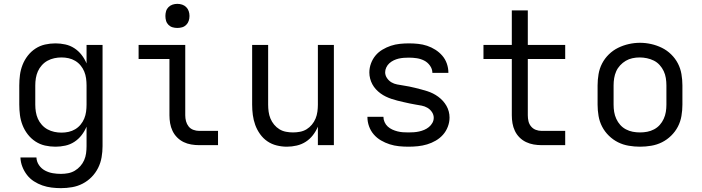

<svg xmlns="http://www.w3.org/2000/svg" viewBox="-20 -753 3640 996"><path d="M296 223Q272 223 247.5 220Q223 217 200 209Q177 201 156 187.5Q135 174 120 154.5Q105 135 96 112Q87 89 86 64H169Q170 86 182.5 104Q195 122 214 132Q233 142 254 145.5Q275 149 296 149Q315 149 333.5 145.5Q352 142 368 132.5Q384 123 396.5 109Q409 95 416.5 78Q424 61 426.5 42.5Q429 24 429 5V-96Q419 -72 403 -51.5Q387 -31 365.5 -17Q344 -3 318.5 2.5Q293 8 268 8Q240 8 213.5 2Q187 -4 164 -19Q141 -34 124 -56Q107 -78 97 -103.5Q87 -129 83.5 -156Q80 -183 80 -210V-310Q80 -337 83.5 -364Q87 -391 97 -416.5Q107 -442 124 -464Q141 -486 164 -501Q187 -516 213.5 -522Q240 -528 268 -528Q293 -528 318.5 -522.5Q344 -517 365.5 -503Q387 -489 403 -468.5Q419 -448 429 -424V-520H512V5Q512 34 507 63Q502 92 489 118Q476 144 455.5 165Q435 186 409 199.5Q383 213 354 218Q325 223 296 223ZM299 -65Q318 -65 336 -69Q354 -73 370 -82.5Q386 -92 398 -106.5Q410 -121 417 -138Q424 -155 426.5 -173.5Q429 -192 429 -210V-310Q429 -328 426.5 -346.5Q424 -365 417 -382Q410 -399 398 -413.5Q386 -428 370 -437.5Q354 -447 336 -451Q318 -455 299 -455Q280 -455 261.5 -451Q243 -447 226.5 -438Q210 -429 197 -414.5Q184 -400 176.5 -383Q169 -366 166 -347.5Q163 -329 163 -310V-210Q163 -191 166 -172.5Q169 -154 176.5 -137Q184 -120 197 -105.5Q210 -91 226.5 -82Q243 -73 261.5 -69Q280 -65 299 -65Z M1013 0Q993 0 972 -3.5Q951 -7 932.5 -16Q914 -25 899 -40Q884 -55 875 -74Q866 -93 862.5 -113.5Q859 -134 859 -155V-447H699V-520H941V-155Q941 -139 945 -124Q949 -109 958.5 -97Q968 -85 983 -79.5Q998 -74 1013 -74H1111V0ZM900 -608Q887 -608 875 -611.5Q863 -615 854 -624Q845 -633 841.5 -645Q838 -657 838 -670Q838 -683 841.5 -695Q845 -707 854 -716Q863 -725 875 -729Q887 -733 900 -733Q913 -733 925 -729Q937 -725 946 -716Q955 -707 959 -695Q963 -683 963 -670Q963 -657 959 -645Q955 -633 946 -624Q937 -615 925 -611.5Q913 -608 900 -608Z M1468 8Q1442 8 1415.5 1.5Q1389 -5 1367 -20Q1345 -35 1329 -57.5Q1313 -80 1304 -105Q1295 -130 1291.5 -156.5Q1288 -183 1288 -210V-520H1371V-210Q1371 -192 1373.5 -173.5Q1376 -155 1383 -138Q1390 -121 1402 -106.5Q1414 -92 1429.5 -82.5Q1445 -73 1463.5 -69.5Q1482 -66 1500 -66Q1518 -66 1536.5 -69.5Q1555 -73 1570.5 -82.5Q1586 -92 1598 -106.5Q1610 -121 1617 -138Q1624 -155 1626.5 -173.5Q1629 -192 1629 -210V-520H1712V0H1629V-96Q1619 -72 1603 -51.5Q1587 -31 1566 -17.5Q1545 -4 1519.5 2Q1494 8 1468 8Z M2099 8Q2074 8 2049.5 5.5Q2025 3 2001.5 -4.5Q1978 -12 1956.5 -24.5Q1935 -37 1919 -55.5Q1903 -74 1894.5 -97.5Q1886 -121 1886 -146Q1886 -146 1886 -146.5Q1886 -147 1886 -147H1969Q1969 -147 1969 -147Q1969 -147 1969 -147Q1969 -133 1975 -119.5Q1981 -106 1991.5 -96.5Q2002 -87 2015 -81Q2028 -75 2042 -71.5Q2056 -68 2070 -67Q2084 -66 2099 -66Q2113 -66 2127 -67Q2141 -68 2154.5 -71Q2168 -74 2181 -79.5Q2194 -85 2205 -94Q2216 -103 2223 -115.5Q2230 -128 2230 -142Q2230 -158 2220.5 -172Q2211 -186 2197 -194Q2183 -202 2167.5 -205Q2152 -208 2136 -210.5Q2120 -213 2104.5 -216.5Q2089 -220 2073 -223.5Q2057 -227 2041.5 -231Q2026 -235 2011 -240Q1996 -245 1981.5 -252Q1967 -259 1954 -268.5Q1941 -278 1930 -290Q1919 -302 1911.5 -316Q1904 -330 1900 -345.5Q1896 -361 1896 -377Q1896 -401 1904.5 -424Q1913 -447 1928 -465Q1943 -483 1964 -495.5Q1985 -508 2007.5 -515.5Q2030 -523 2054 -525.5Q2078 -528 2101 -528Q2125 -528 2149 -525.5Q2173 -523 2195.5 -515.5Q2218 -508 2238.5 -495Q2259 -482 2274.5 -464Q2290 -446 2298 -423Q2306 -400 2306 -376Q2306 -376 2306 -375.5Q2306 -375 2306 -375H2223Q2223 -375 2223 -375Q2223 -375 2223 -375Q2223 -395 2210.5 -412.5Q2198 -430 2180 -439Q2162 -448 2142 -451Q2122 -454 2101 -454Q2088 -454 2074.5 -453Q2061 -452 2048 -449Q2035 -446 2022.5 -440Q2010 -434 2000 -425Q1990 -416 1984 -403.5Q1978 -391 1978 -378Q1978 -362 1987.5 -348Q1997 -334 2010.5 -326Q2024 -318 2040 -315Q2056 -312 2072 -309.5Q2088 -307 2103.5 -304Q2119 -301 2134.5 -297Q2150 -293 2165.5 -289Q2181 -285 2196.5 -280Q2212 -275 2226 -268Q2240 -261 2253 -251.5Q2266 -242 2277 -230Q2288 -218 2296 -204Q2304 -190 2308 -174.5Q2312 -159 2312 -143Q2312 -119 2303 -95.5Q2294 -72 2278 -54Q2262 -36 2240.5 -23.5Q2219 -11 2195.5 -4Q2172 3 2147.5 5.5Q2123 8 2099 8Z M2790 0Q2769 0 2748.5 -3.5Q2728 -7 2709 -16Q2690 -25 2675 -40Q2660 -55 2651 -74Q2642 -93 2638.5 -113.5Q2635 -134 2635 -155V-447H2488V-520H2635V-699H2718V-520H2912V-447H2718V-155Q2718 -139 2721.5 -124Q2725 -109 2735 -97Q2745 -85 2759.5 -79.5Q2774 -74 2790 -74H2912V0Z M3300 8Q3271 8 3241.5 3Q3212 -2 3186 -15Q3160 -28 3138.5 -49Q3117 -70 3103.5 -96Q3090 -122 3085 -151.5Q3080 -181 3080 -210V-310Q3080 -339 3085 -368.5Q3090 -398 3103.5 -424Q3117 -450 3138.5 -471Q3160 -492 3186.5 -505Q3213 -518 3242 -524.5Q3271 -531 3300 -531Q3329 -531 3358 -524.5Q3387 -518 3413.5 -505Q3440 -492 3461.5 -471Q3483 -450 3496.5 -424Q3510 -398 3515 -368.5Q3520 -339 3520 -310V-210Q3520 -181 3515 -151.5Q3510 -122 3496.5 -96Q3483 -70 3461.5 -49Q3440 -28 3414 -15Q3388 -2 3358.5 3Q3329 8 3300 8ZM3300 -66Q3319 -66 3337.5 -69.5Q3356 -73 3373 -82Q3390 -91 3402.5 -105Q3415 -119 3423 -136.5Q3431 -154 3434 -172.5Q3437 -191 3437 -210V-310Q3437 -329 3434 -348Q3431 -367 3423 -384Q3415 -401 3402 -415.5Q3389 -430 3372 -438.5Q3355 -447 3336 -451Q3317 -455 3298 -455Q3279 -455 3260.5 -451Q3242 -447 3226 -437.5Q3210 -428 3197 -414Q3184 -400 3176.5 -383Q3169 -366 3166 -347.5Q3163 -329 3163 -310V-210Q3163 -191 3166 -172.5Q3169 -154 3177 -136.5Q3185 -119 3197.5 -105Q3210 -91 3227 -82Q3244 -73 3262.5 -69.5Q3281 -66 3300 -66Z"/></svg>

Font: Iosevka Meiseki Sans
Style: Regular
Weight: 400
Monospace: yes
Designer: Belleve Invis
Foundry: Belleve Invis
Version: Version 11.2.6; ttfautohint (v1.8.4)